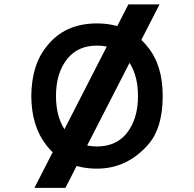

<svg xmlns="http://www.w3.org/2000/svg" viewBox="-20 -870 905 896"><path d="M294.9 -247.1Q241.2 -313.5 241.2 -421.9Q241.2 -530.3 294.9 -596.7Q344.7 -657.2 432.6 -657.2Q520.5 -657.2 570.3 -596.7Q624 -530.3 624 -421.9Q624 -313.5 570.3 -247.1Q520.5 -186.5 432.6 -186.5Q344.7 -186.5 294.9 -247.1ZM432.6 -83Q571.3 -83 668.9 -192.4Q739.3 -269.5 739.3 -421.9Q739.3 -566.4 668.9 -651.4Q583 -760.7 432.6 -760.7Q279.3 -760.7 196.3 -651.4Q127.9 -568.4 126 -421.9Q127 -280.3 196.3 -192.4Q281.2 -83 432.6 -83ZM140.6 6.8H285.2L724.6 -849.6H579.1Z"/></svg>

Font: OCR-B
Style: Regular
Weight: 400
Version: 1.1